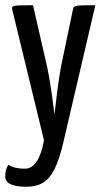

<svg xmlns="http://www.w3.org/2000/svg" viewBox="-24 -520 401 733"><path d="M22 -489Q22 -497 35.5 -498.5Q49 -500 102 -500L157 -260Q167 -211 174.5 -155.5Q182 -100 184 -83Q186 -99 192.5 -154.5Q199 -210 208 -261L253 -477Q255 -490 259.5 -494Q264 -498 279 -499Q294 -500 340 -500L217 27Q202 91 183.5 127Q165 163 139.5 178Q114 193 77 193Q-4 193 -4 154Q-4 126 8 109Q30 124 71 124Q124 124 144 16L24 -478Q22 -486 22 -489Z"/></svg>

Font: Yanone Kaffeesatz
Style: Regular
Weight: 400
Designer: Yanone (Cyrillic: Daniel Pouzeot & Huerta Tipografica)
Foundry: Yanone
Version: Version 1.100;PS 001.100;hotconv 1.0.70;makeotf.lib2.5.58329